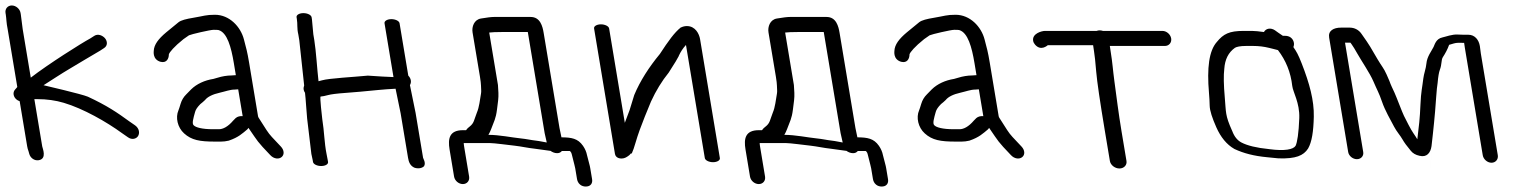

<svg xmlns="http://www.w3.org/2000/svg" viewBox="-39 -578 5548 702"><path d="M-18.8 -530.5 -17.8 -524.5C-15.4 -509.8 -16.1 -495.8 -10.8 -470.2L24.2 -260.2C24 -259.9 23.3 -258.9 22.5 -257.7C20.4 -255.3 18.8 -253.5 16.1 -250.5C6.5 -239.8 9.9 -223.6 21.3 -214.3C24.8 -211.5 27.4 -209.9 32.9 -208L60.4 -42.8C61.4 -36.8 62.8 -31.8 65.6 -24L67.7 -16.4C71.5 -1 86.4 10.4 102.4 7.8C133.7 2.7 116.6 -35.6 115.4 -42.7L86.6 -215.5H99.1C131.4 -215.5 164.5 -211 194.2 -202.1C265.3 -181.1 351.1 -132.1 406.9 -91.3L428.5 -76.3C443.6 -65.3 459.3 -70.5 465.7 -80.4C472.2 -90.6 470.9 -108.1 454.9 -119.7L434.6 -133.7C389.3 -166.7 352.1 -192 282.4 -224.4C260.4 -233.9 120.2 -266.4 120.2 -266.4C146.2 -282.9 187.1 -309.9 214.7 -326C247.9 -345.4 294.9 -374.5 326.8 -392.6L327 -392.7L341.6 -402.3C355.4 -411 353.8 -427.6 344.9 -438.1C336.5 -448 319.6 -455.7 306.2 -447.2L290.7 -437.3C259.5 -420.6 137.2 -343.4 73.5 -294.1L44 -471.3L37.2 -524.3L36.2 -530.5C33.7 -545.5 19.1 -558 4.1 -558C-10.9 -558 -21.3 -545.5 -18.8 -530.5Z M822.7 -146.3 822.5 -146.1 814 -137.5 813.7 -137.2C794.1 -114.2 776 -105.5 761.2 -105.5H740.2C698.5 -105.5 677.1 -112.4 670 -119.2L669.6 -119.5L669.3 -119.8C661.8 -126.2 668 -145.8 674.4 -169.1C676.6 -177.2 682.5 -186.3 693.7 -197.6C698.8 -201.5 705.8 -207.4 710.6 -212.2L711 -212.6L711.3 -213C720 -223.7 737.4 -233.1 765.7 -239.4C783.2 -243.2 802 -250.5 818.7 -250.5H819.3L831.9 -251.4L848.3 -153.3C839.2 -154.3 829.3 -152.1 822.7 -146.3ZM872 -106.7C904.6 -59.7 899.9 -62.4 949.1 -11C962.2 3.3 980.6 5 990.8 -3.9C1000.9 -12.2 1000.7 -28.7 987.9 -42.2C972.5 -58.4 968.9 -62.7 954.9 -77.3C941.1 -91.7 929.6 -111.8 916.9 -131.5L906.8 -147.3C905.5 -149.3 904.8 -151.2 904.4 -153.3L871.8 -348.9C865 -389.9 861.3 -401.4 852.9 -433.7C840.8 -480.6 799.7 -524 746.9 -524C713.2 -524 706.8 -519.5 668.2 -513.1C641.6 -508.7 623.3 -504.2 613.8 -496.7C599.1 -484.9 583.7 -471.9 568.5 -459.6C540.6 -436.2 523.9 -414.9 523.1 -391.4C522.2 -382 523.1 -370.3 531.9 -361.2C536.8 -356.2 542.9 -353.3 548.8 -351.9C568.9 -347 578.5 -362.3 578.4 -379.3C580.6 -387 597.6 -407.6 631.7 -434.8C640.7 -441 646.6 -445.1 651.9 -448.9C659.5 -452.7 729.4 -469 742 -469C751.6 -469 758.8 -468.6 760.1 -468.1L760.7 -467.9C791.8 -458.3 806.2 -406.1 816 -347.1L823.3 -303.1C823.3 -303.1 821.1 -303 820.3 -303L807.1 -302.1C791.3 -302 772.7 -299 756.4 -293.8L740.9 -289.4C709.6 -284.5 680.4 -271.4 659.8 -251.2C656.1 -247.1 650 -240.9 641.8 -232.8C632.2 -223.4 625.3 -211.8 621.3 -198.4C617.8 -186.5 615 -178.3 613.5 -174.7C602 -148.4 610 -112.1 634 -90.4C661.5 -65.4 691.7 -60.3 746.5 -60.3H769.3C778.2 -60.3 787.3 -61.4 796.5 -63.6L797.3 -63.7L798 -64C833 -76 847.2 -90 865.2 -105L865.7 -105.5L869.5 -110.4C870.3 -109.1 871.1 -107.9 872 -106.7Z M1070.3 -530C1055.2 -530 1043.9 -523.2 1045.3 -515L1046.3 -509C1049.7 -488.6 1046 -476 1051.8 -451.6L1055.3 -430.6L1073.1 -265.3C1071.9 -262.3 1070.3 -256.3 1071.2 -251C1071.9 -246.7 1072.7 -244.1 1076.2 -238.6C1078.8 -219.4 1081.9 -162.6 1084 -144.3L1099.5 -14.7L1099.7 -14C1102 -4.4 1103.5 2.7 1104.2 7L1105.4 14C1106.8 22.5 1120.3 29 1135.3 29C1150.4 29 1161.8 22.5 1160.4 14L1159.2 7C1158.2 1.3 1156.8 -6.1 1154.9 -15.4C1146.7 -55.8 1146.7 -97.3 1139.3 -142.5C1138.7 -148.8 1129.4 -224.8 1133.3 -225C1140.5 -225.5 1149.3 -227.3 1161.1 -230.5C1171.1 -233.2 1191.8 -236 1224.2 -238.3C1257.2 -240.7 1297.6 -244.3 1345.3 -249.1C1364.1 -251.2 1386.7 -252.3 1407.3 -253.6L1425.8 -163.8L1452.9 -1C1455.4 14.3 1460.6 28 1475.9 35C1490.1 40 1504.8 36.8 1511.5 29.5C1518.9 17.3 1508.3 1.7 1507.9 -1L1480.5 -165.2L1459.8 -266.9C1465.5 -275.9 1465.1 -290.2 1453.8 -301.5L1421.9 -493C1420.6 -501.2 1407 -508 1391.9 -508C1376.9 -508 1365.6 -501.2 1366.9 -493L1399.7 -296.2C1370.9 -297.5 1352.2 -298.1 1305.9 -301.5C1254.1 -296.4 1164.6 -291.9 1138.6 -284.4C1133.3 -282.9 1130.6 -282.1 1125.6 -281C1120.9 -320.6 1116.4 -394.1 1110.2 -431L1106.6 -452.6L1101.5 -507.6L1100.3 -515C1098.9 -523.2 1085.3 -530 1070.3 -530Z M1767.2 -516C1757 -516 1741.8 -514 1719.4 -510.3C1694.3 -506.1 1685.4 -480 1688.8 -459.5L1715.9 -297.2C1718.3 -282.5 1719.5 -271.7 1719.6 -265.6C1719.8 -250.2 1721.4 -245.4 1719.6 -235.2C1715.8 -213.5 1713.1 -185.9 1704.8 -166.8C1693.8 -138.7 1694.6 -128 1678.1 -115.2C1672.2 -110.6 1668.9 -107.7 1665 -102H1653.5C1603.4 -102 1598.3 -70.5 1604.7 -31.8L1621.2 67.5C1623.8 83.1 1638.3 95 1653.3 95C1668.3 95 1678.8 83.1 1676.2 67.5L1658.9 -36.5C1657.4 -45.5 1656.6 -50.7 1656.5 -54.8C1656.7 -54.9 1659.3 -55 1661.3 -55H1751.2C1767.7 -55 1823.5 -47.3 1842.9 -45.3C1866.5 -42.7 1890.8 -36.9 1917.6 -34.1L1974.2 -26.3C1979.2 -22.1 1989.2 -18 1997 -18C2004.1 -18 2009 -18.9 2015.6 -26H2044.1C2044.2 -26 2050.2 -22.6 2051.9 -12.5L2052 -12L2061 23.7C2062.7 29.8 2063.7 34.1 2064.2 37.5L2070.7 76.5C2071.9 83.7 2075.2 91.5 2082.2 97.1C2088.6 102.4 2096.1 104 2102.8 104C2110 104 2117.5 102.1 2122.1 96C2126.4 90.4 2126.9 83.2 2125.7 76.5L2119.2 37.5C2118.4 32.3 2117 26.3 2115.3 20.3L2107.1 -11.4C2105.2 -21.8 2100.2 -33.9 2092.7 -44.7C2073.8 -72 2050.4 -75.6 2013.8 -75.9L2006.7 -109.9L1948.8 -457.5C1944.8 -481.7 1936.5 -516 1901 -516ZM1952.4 -91.2 1960.1 -57C1950 -58.4 1934.3 -62.4 1919.9 -63.9C1901.9 -65.8 1888.6 -69.6 1863 -72.2C1831.8 -75.3 1788.3 -84.8 1746.8 -85C1749.8 -90 1754.1 -98.8 1756.7 -105.9C1767.2 -134.8 1773.8 -142.8 1778.2 -178.1L1782.3 -210.8C1784.6 -229.8 1783 -246.8 1781.7 -266.4L1781.7 -266.9L1749.7 -459C1757.2 -460.1 1775.5 -461 1800.9 -461H1890.8Z M2133.1 -474 2209.5 -15C2210.6 -8.5 2216.5 1.9 2234.4 1.6C2245.4 1.3 2253.4 -4 2262.3 -11C2264 -13.1 2265.5 -14.8 2266.8 -16C2266.8 -16 2268.9 -17.6 2268.9 -17.6C2268.9 -17.6 2270.6 -16 2270.6 -16C2275.7 -27.5 2280.2 -40.5 2284.3 -55C2293.4 -86.5 2305.2 -118.3 2318.6 -151.6L2341.1 -206.6C2359.4 -246.5 2381.1 -281.9 2406 -312.6C2428.3 -346.7 2439.4 -366.3 2442.8 -373.1L2442.9 -373.4L2442.9 -374.1C2450.1 -389.4 2457.9 -401.4 2469.1 -413.6L2538 0C2539.4 8.2 2553 15 2568 15C2583 15 2594.4 8.2 2593 0L2520.6 -435C2517.4 -454 2503.6 -482.7 2472.3 -482.7C2465.1 -482.7 2458.1 -481 2451.6 -478C2451.6 -478 2451.2 -477.7 2451.2 -477.7C2451.2 -477.7 2450.6 -478 2450.6 -478C2426.8 -459.2 2404.7 -428.2 2373.6 -380.6C2334.1 -332.8 2301.4 -282.3 2279.9 -230.5L2263 -175.5C2256.7 -159.3 2251.1 -144.4 2245.5 -129L2188.1 -474C2186.7 -482.2 2173.1 -489 2158.1 -489C2143 -489 2131.7 -482.2 2133.1 -474Z M2849.2 -516C2839 -516 2823.8 -514 2801.4 -510.3C2776.3 -506.1 2767.4 -480 2770.8 -459.5L2797.9 -297.2C2800.3 -282.5 2801.5 -271.7 2801.6 -265.6C2801.8 -250.2 2803.4 -245.4 2801.6 -235.2C2797.8 -213.5 2795.1 -185.9 2786.8 -166.8C2775.8 -138.7 2776.6 -128 2760.1 -115.2C2754.2 -110.6 2750.9 -107.7 2747 -102H2735.5C2685.4 -102 2680.3 -70.5 2686.7 -31.8L2703.2 67.5C2705.8 83.1 2720.3 95 2735.3 95C2750.3 95 2760.8 83.1 2758.2 67.5L2740.9 -36.5C2739.4 -45.5 2738.6 -50.7 2738.5 -54.8C2738.7 -54.9 2741.3 -55 2743.3 -55H2833.2C2849.7 -55 2905.5 -47.3 2924.9 -45.3C2948.5 -42.7 2972.8 -36.9 2999.6 -34.1L3056.2 -26.3C3061.2 -22.1 3071.2 -18 3079 -18C3086.1 -18 3091 -18.9 3097.6 -26H3126.1C3126.2 -26 3132.2 -22.6 3133.9 -12.5L3134 -12L3143 23.7C3144.7 29.8 3145.7 34.1 3146.2 37.5L3152.7 76.5C3153.9 83.7 3157.2 91.5 3164.2 97.1C3170.6 102.4 3178.1 104 3184.8 104C3192 104 3199.5 102.1 3204.1 96C3208.4 90.4 3208.9 83.2 3207.7 76.5L3201.2 37.5C3200.4 32.3 3199 26.3 3197.3 20.3L3189.1 -11.4C3187.2 -21.8 3182.2 -33.9 3174.7 -44.7C3155.8 -72 3132.4 -75.6 3095.8 -75.9L3088.7 -109.9L3030.8 -457.5C3026.8 -481.7 3018.5 -516 2983 -516ZM3034.4 -91.2 3042.1 -57C3032 -58.4 3016.3 -62.4 3001.9 -63.9C2983.9 -65.8 2970.6 -69.6 2945 -72.2C2913.8 -75.3 2870.3 -84.8 2828.8 -85C2831.8 -90 2836.1 -98.8 2838.7 -105.9C2849.2 -134.8 2855.8 -142.8 2860.2 -178.1L2864.3 -210.8C2866.6 -229.8 2865 -246.8 2863.7 -266.4L2863.7 -266.9L2831.7 -459C2839.2 -460.1 2857.5 -461 2882.9 -461H2972.8Z M3530.7 -146.3 3530.5 -146.1 3522 -137.5 3521.7 -137.2C3502.1 -114.2 3484 -105.5 3469.2 -105.5H3448.2C3406.5 -105.5 3385.1 -112.4 3378 -119.2L3377.6 -119.5L3377.3 -119.8C3369.8 -126.2 3376 -145.8 3382.4 -169.1C3384.6 -177.2 3390.5 -186.3 3401.7 -197.6C3406.8 -201.5 3413.8 -207.4 3418.6 -212.2L3419 -212.6L3419.3 -213C3428 -223.7 3445.4 -233.1 3473.7 -239.4C3491.2 -243.2 3510 -250.5 3526.7 -250.5H3527.3L3539.9 -251.4L3556.3 -153.3C3547.2 -154.3 3537.3 -152.1 3530.7 -146.3ZM3580 -106.7C3612.6 -59.7 3607.9 -62.4 3657.1 -11C3670.2 3.3 3688.6 5 3698.8 -3.9C3708.9 -12.2 3708.7 -28.7 3695.9 -42.2C3680.5 -58.4 3676.9 -62.7 3662.9 -77.3C3649.1 -91.7 3637.6 -111.8 3624.9 -131.5L3614.8 -147.3C3613.5 -149.3 3612.8 -151.2 3612.4 -153.3L3579.8 -348.9C3573 -389.9 3569.3 -401.4 3560.9 -433.7C3548.8 -480.6 3507.7 -524 3454.9 -524C3421.2 -524 3414.8 -519.5 3376.2 -513.1C3349.6 -508.7 3331.3 -504.2 3321.8 -496.7C3307.1 -484.9 3291.7 -471.9 3276.5 -459.6C3248.6 -436.2 3231.9 -414.9 3231.1 -391.4C3230.2 -382 3231.1 -370.3 3239.9 -361.2C3244.8 -356.2 3250.9 -353.3 3256.8 -351.9C3276.9 -347 3286.5 -362.3 3286.4 -379.3C3288.6 -387 3305.6 -407.6 3339.7 -434.8C3348.7 -441 3354.6 -445.1 3359.9 -448.9C3367.5 -452.7 3437.4 -469 3450 -469C3459.6 -469 3466.8 -468.6 3468.1 -468.1L3468.7 -467.9C3499.8 -458.3 3514.2 -406.1 3524 -347.1L3531.3 -303.1C3531.3 -303.1 3529.1 -303 3528.3 -303L3515.1 -302.1C3499.3 -302 3480.7 -299 3464.4 -293.8L3448.9 -289.4C3417.6 -284.5 3388.4 -271.4 3367.8 -251.2C3364.1 -247.1 3358 -240.9 3349.8 -232.8C3340.2 -223.4 3333.3 -211.8 3329.3 -198.4C3325.8 -186.5 3323 -178.3 3321.5 -174.7C3310 -148.4 3318 -112.1 3342 -90.4C3369.5 -65.4 3399.7 -60.3 3454.5 -60.3H3477.3C3486.2 -60.3 3495.3 -61.4 3504.5 -63.6L3505.3 -63.7L3506 -64C3541 -76 3555.2 -90 3573.2 -105L3573.7 -105.5L3577.5 -110.4C3578.3 -109.1 3579.1 -107.9 3580 -106.7Z M4079.7 10.5 4061.4 -99C4050.7 -163.2 4043.1 -224.7 4035.4 -281.8C4029.9 -322.3 4028.5 -349.4 4022.2 -387.3C4020.8 -396.2 4019.8 -402.5 4018.8 -410H4220.2C4235.3 -410 4245.6 -422.5 4243.1 -437.5C4240.6 -452.5 4226.1 -465 4211.1 -465H3993.6C3989.4 -466.2 3985.8 -467 3981.9 -467C3977.9 -467 3974.4 -466.4 3970.6 -465H3782.1C3769.2 -465 3733.6 -455 3738.5 -428.3C3739.4 -423.5 3742 -418.7 3745.6 -414.6C3767.3 -390 3790.4 -411.8 3792 -412.7H3957.7C3958.4 -407.6 3959.7 -398.3 3961.1 -389.9C3963.4 -376.3 3966.1 -351.5 3969 -316C3972.1 -279.6 3982.6 -207.8 4000.6 -99.7L4019 10.5C4021.5 25.5 4037.3 38 4053.9 38C4070.5 38 4082.2 25.5 4079.7 10.5Z M4685.8 -263.8C4688.2 -241.5 4713.5 -202 4711.5 -146.4C4709.5 -91.5 4704 -56.8 4697.9 -44.8C4689.6 -31.6 4658.6 -25 4601.7 -32.7L4601 -32.8L4600.4 -32.9C4555.8 -37.3 4521.2 -45.7 4499.4 -57.3C4485.4 -64.9 4474.2 -77.9 4466.3 -99.1L4466.1 -99.5L4465.9 -99.9C4439.9 -157.4 4444 -167 4439.1 -221.5C4435 -267.8 4434.4 -302.3 4437.3 -326.3C4439.8 -361.2 4452.1 -385.8 4476.2 -403.2C4482.3 -406.9 4495.5 -410 4516.9 -410H4543C4562.5 -410 4582.1 -407.7 4601 -403C4611.6 -400 4625.6 -397.3 4633.5 -394.8C4662.2 -357.6 4680.3 -313.7 4685.8 -263.8ZM4409.9 -424.4C4381.5 -392.4 4373.5 -329.8 4381.3 -238.7C4382.7 -222.5 4383.6 -206.7 4383.9 -191.5C4384.4 -173 4392.9 -147.2 4408.2 -112.5C4424.1 -76.7 4445.8 -49.6 4474 -33.5L4474.6 -33.1L4475.2 -32.9C4508 -17.6 4545.8 -7.6 4594.3 -3.1L4635.5 1L4636 1C4698.4 3 4727 -8.8 4743.8 -35.1C4757.4 -58.8 4763.4 -96.9 4764.6 -151.3C4766 -210.5 4748.8 -273.4 4720.4 -345.9C4707.8 -378.3 4701.3 -389.4 4690 -405.7C4691.4 -408.6 4692.8 -415.6 4691.9 -421C4690.8 -427.7 4687.6 -435.2 4680.7 -440.5C4674.3 -445.4 4666.8 -447 4660.1 -447H4651.6C4648.7 -448.9 4642.6 -452.9 4635.1 -458.2L4622.4 -467.3C4607.9 -477 4590 -475.1 4582.2 -460.9C4564.2 -463.4 4548.7 -465 4538.2 -465L4507.8 -465C4455.5 -465 4434 -454 4409.9 -424.4Z M4945.3 -22 4878.7 -422H4898.5C4898.9 -421.5 4901.2 -418.4 4902.9 -416C4908.3 -408.5 4915.2 -397.3 4923.3 -382.8C4937.5 -357.3 4969.9 -310.2 4982.6 -280.2C4994.8 -251.3 5003.5 -237.2 5013.7 -206.9C5025.2 -173 5044.9 -140.4 5058.1 -114.9C5067.5 -96.8 5081.1 -82.3 5089.1 -67.9C5094.8 -57.5 5104.7 -44.2 5119.2 -26.7C5126.9 -17.3 5136.8 -11.5 5151.2 -8.4C5177.8 -1.7 5191.6 -19.4 5195 -43.8C5195.2 -45.2 5195.3 -46.7 5195.5 -48.2C5195.8 -51.8 5197.3 -66 5200.1 -89.3C5203.1 -114 5205.6 -145.7 5208 -170C5209.8 -188 5214 -260 5217.1 -273.2L5217.2 -273.9L5217.3 -274.7C5219.2 -297.7 5222.2 -314 5225.3 -322.3C5233.5 -343.9 5229.9 -358.9 5236.4 -368.9C5245.4 -382.7 5254.1 -398.6 5259.3 -414.1C5260.5 -414.8 5268.3 -416.3 5276.8 -419.2C5285.6 -422.1 5298.4 -421.8 5314.2 -421.3C5314.9 -415.6 5315.9 -409.1 5316.8 -403.5L5382.3 -10.5C5384.8 4.5 5399.3 17 5414.3 17C5429.4 17 5439.8 4.5 5437.3 -10.5L5375.3 -382.4C5374 -390.3 5372.8 -399.2 5371.8 -409.1L5371.8 -409.5L5371.7 -409.8C5368 -432.2 5353.5 -451 5329.4 -451H5311.4C5305.7 -451 5298.8 -451.2 5290.7 -451.7C5269.8 -452.9 5247.8 -443.9 5234.9 -441.2C5211.2 -436.3 5206.6 -414.7 5202.5 -406.4C5195.3 -391.6 5178.5 -371.3 5176.3 -345.7C5174.9 -328.3 5166.8 -307.3 5165 -291C5161.2 -258.3 5156.5 -242.7 5154.6 -196.8C5152.4 -143.8 5149.1 -117.9 5143.1 -68.7C5139.7 -74.3 5134.8 -82.4 5128.6 -91.1C5119 -104.5 5102.6 -137.9 5094.2 -154.5C5088.1 -166.4 5067 -223.2 5059.8 -238.8L5049.6 -260.8C5046.4 -267.7 5043.5 -274.9 5040.8 -282.6L5040.6 -283L5030.8 -305.5C5020.4 -329.2 5012.2 -336.6 4997.8 -361.2C4972.6 -404.2 4970.5 -410 4939.1 -454.1C4929 -469.1 4913 -477 4896.1 -477H4864.1C4836.9 -477 4816.4 -465.7 4820.7 -440.4L4890.3 -22.1C4892.7 -7.8 4907.1 4 4922.2 4C4937.2 4 4947.7 -7.8 4945.3 -22ZM5197.4 -34C5197.4 -34 5178.8 142.1 5197.1 -31.3C5197.2 -32.1 5197.3 -33.1 5197.4 -34Z"/></svg>

Font: MewTooHand
Style: BdLta
Weight: 400
Designer: Mew Too, Robert Jablonski
Version: Version 0.77